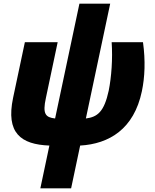

<svg xmlns="http://www.w3.org/2000/svg" viewBox="-20 -782 843 1042"><path d="M199 240H366L415 8C572 -1 707 -81 750 -287C766 -363 770 -452 756 -553H586C592 -463 585 -365 570 -290C545 -175 509 -147 446 -139L578 -762H411L279 -139C227 -145 210 -163 229 -250L293 -553H115L51 -251C11 -60 93 2 248 8Z"/></svg>

Font: Noto Sans SemiCondensed Black
Style: Italic
Weight: 900
Width: 4
Italic angle: -12°
Designer: Monotype Design Team
Foundry: Monotype Imaging Inc.
Version: Version 2.013